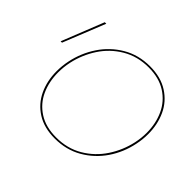

<svg xmlns="http://www.w3.org/2000/svg" viewBox="-150 -870 1082 1082"><g transform="rotate(45 391.0 -329.0)"><path d="M135 -271Q135 -314 144 -357Q161 -439 207 -508.5Q253 -578 325 -620.5Q397 -663 488 -663Q574 -663 633.5 -625Q693 -587 722 -524Q751 -461 751 -385Q751 -342 742 -300Q725 -216 678 -147Q631 -78 559 -36.5Q487 5 396 5Q311 5 252.5 -32Q194 -69 164.5 -131.5Q135 -194 135 -271ZM32 -406 132 -658H144L43 -406ZM731 -301Q740 -343 740 -384Q740 -458 712 -519Q684 -580 627 -616.5Q570 -653 487 -653Q399 -653 329.5 -612Q260 -571 216 -503.5Q172 -436 155 -357Q146 -315 146 -273Q146 -199 173.5 -138.5Q201 -78 257.5 -41.5Q314 -5 397 -5Q486 -5 555.5 -46Q625 -87 669.5 -154.5Q714 -222 731 -301Z"/></g></svg>

Font: Ysabeau Infant Hairline
Style: Italic
Weight: 100
Italic angle: -12°
Designer: Christian Thalmann (Catharsis Fonts)
Version: Version 0.003